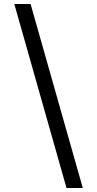

<svg xmlns="http://www.w3.org/2000/svg" viewBox="-20 -812 489 967"><path d="M52 -792H134L397 135H315Z"/></svg>

Font: lgurmukhi15
Style: Book
Weight: 400
Designer: Jelle Bosma - Monotype Design Team
Foundry: Monotype Imaging Inc.
Version: Version 2.003